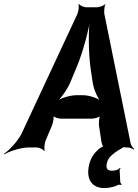

<svg xmlns="http://www.w3.org/2000/svg" viewBox="-64 -748 701 974"><path d="M503 118C481 118 474 107 477 86C479 69 487 54 501 41C513 30 529 18 549 7C552 6 564 -2 563 -4L558 -3C559 -1 573 0 576 0H583C594 0 608 6 614 11L617 8C611 3 602 -9 599 -19L465 -679C464 -691 465 -718 471 -726L470 -728C464 -720 440 -711 429 -711H373C362 -711 341 -720 337 -728L334 -726C338 -718 334 -691 329 -678L44 -67C25 -31 -17 15 -44 32L-42 35C-16 19 43 0 82 0H123C135 0 156 10 160 18L163 16C159 7 162 -21 167 -34L200 -112C205 -125 211 -156 207 -164L205 -162C209 -153 233 -146 245 -146H403C415 -146 441 -153 447 -162L445 -164C439 -156 437 -125 438 -112L451 -26C453 -18 457 -3 463 -2L464 -6C459 -7 443 3 436 9C410 32 391 61 385 104C376 170 409 206 465 206C493 206 517 199 536 190C540 188 548 189 551 191L553 187C550 185 546 178 546 174L543 114C543 111 547 107 548 105L544 103C537 114 519 118 503 118ZM293 -331 321 -398C357 -482 387 -597 396 -664H393C384 -597 384 -482 396 -398L406 -331C411 -295 432 -247 450 -230L451 -234C433 -250 388 -265 357 -265H323C292 -265 243 -250 221 -234L223 -231C244 -247 278 -295 293 -331Z"/></svg>

Font: Asimov
Style: EdgeNarIt
Weight: 500
Designer: Google
Version: Version 2.000980: 2014